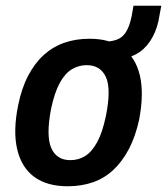

<svg xmlns="http://www.w3.org/2000/svg" viewBox="-20 -639 582 669"><path d="M216 10Q144 10 99.5 -22.5Q55 -55 40 -118.5Q25 -182 43 -271Q55 -331 78 -375Q101 -419 132.5 -447.5Q164 -476 204 -490Q244 -504 292 -504Q364 -504 408.5 -471Q453 -438 467.5 -375.5Q482 -313 465 -223Q452 -163 429 -119.5Q406 -76 375 -47Q344 -18 304 -4Q264 10 216 10ZM225 -81Q254 -81 277 -95.5Q300 -110 318.5 -143.5Q337 -177 349 -235Q368 -329 349 -370.5Q330 -412 282 -412Q255 -412 231 -398Q207 -384 188.5 -350.5Q170 -317 158 -260Q140 -166 158.5 -123.5Q177 -81 225 -81ZM404 -434 346 -477 349 -494Q378 -495 396 -505Q414 -515 425 -538.5Q436 -562 442 -601L445 -619H542L536 -587Q530 -544 512 -510.5Q494 -477 467 -458Q440 -439 404 -434Z"/></svg>

Font: Nunito Sans 10pt Condensed
Style: Bold Italic
Weight: 700
Width: 3
Italic angle: -9°
Designer: Vernon Adams
Foundry: Vernon Adams
Version: Version 3.101;gftools[0.9.27]